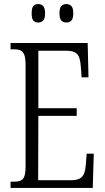

<svg xmlns="http://www.w3.org/2000/svg" viewBox="-20 -926 516 946"><path d="M32 0V-31H49Q70 -31 82.5 -36.5Q95 -42 100.5 -58.5Q106 -75 106 -107V-604Q106 -638 100 -655Q94 -672 81.5 -677.5Q69 -683 49 -683H32V-714H412L416 -545H382L379 -590Q377 -621 371 -640Q365 -659 350 -667.5Q335 -676 306 -676H169V-393H358V-355H169L168 -38H329Q358 -38 373 -46.5Q388 -55 394.5 -72Q401 -89 403 -115L407 -169H442L437 0ZM307 -815Q292 -815 282.5 -824.5Q273 -834 273 -860Q273 -887 282.5 -896.5Q292 -906 307 -906Q322 -906 331.5 -896.5Q341 -887 341 -860Q341 -834 331.5 -824.5Q322 -815 307 -815ZM168 -815Q153 -815 144.5 -824.5Q136 -834 136 -860Q136 -887 144.5 -896.5Q153 -906 168 -906Q183 -906 192.5 -896.5Q202 -887 202 -860Q202 -834 192.5 -824.5Q183 -815 168 -815Z"/></svg>

Font: Noto Serif Khmer ExtraCondensed Light
Style: Regular
Weight: 300
Width: 2
Designer: Danh Hong and the Monotype Design Team
Foundry: Monotype Imaging Inc.
Version: Version 2.004